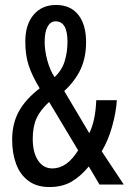

<svg xmlns="http://www.w3.org/2000/svg" viewBox="-20 -744 519 774"><path d="M206 -724Q264 -724 295.5 -684.5Q327 -645 327 -574Q327 -513 305.5 -466Q284 -419 239 -377L340 -207Q365 -258 368 -340H451Q448 -291 432 -234Q416 -177 390 -134L479 0H381L338 -73Q305 -33 268 -11.5Q231 10 179 10Q128 10 94.5 -15Q61 -40 45 -83Q29 -126 29 -181Q29 -245 55.5 -294Q82 -343 140 -388Q109 -439 95.5 -480.5Q82 -522 82 -577Q82 -645 115.5 -684.5Q149 -724 206 -724ZM204 -658Q184 -658 172 -637Q160 -616 160 -575Q160 -541 170.5 -501.5Q181 -462 200 -433Q229 -460 240.5 -496.5Q252 -533 252 -576Q252 -658 204 -658ZM178 -333Q142 -300 127 -266.5Q112 -233 112 -184Q112 -129 133.5 -97Q155 -65 191 -65Q250 -65 295 -138Z"/></svg>

Font: Noto Sans Gurmukhi ExtraCondensed
Style: Regular
Weight: 400
Width: 2
Designer: Jelle Bosma - Monotype Design Team
Foundry: Monotype Imaging Inc.
Version: Version 2.004; ttfautohint (v1.8.4.7-5d5b)